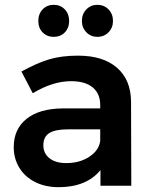

<svg xmlns="http://www.w3.org/2000/svg" viewBox="-20 -771 630 797"><path d="M397 0V-65Q369 -30 325 -12Q281 6 224 6Q168 6 125.5 -15.5Q83 -37 60 -75Q37 -113 37 -160Q37 -235 90 -277.5Q143 -320 240 -321H396V-335Q396 -382 365 -408Q334 -434 275 -434Q199 -434 116 -384L69 -474Q132 -509 183.5 -524.5Q235 -540 304 -540Q408 -540 465.5 -490Q523 -440 524 -350L525 0ZM396 -186V-234H261Q209 -234 184.5 -218.5Q160 -203 160 -168Q160 -134 185.5 -114Q211 -94 255 -94Q311 -94 351 -120.5Q391 -147 396 -186ZM267 -684Q267 -655 249 -636.5Q231 -618 203 -618Q175 -618 157 -636.5Q139 -655 139 -684Q139 -713 157 -732Q175 -751 203 -751Q231 -751 249 -732Q267 -713 267 -684ZM449 -684Q449 -656 430.5 -637Q412 -618 384 -618Q357 -618 338.5 -637Q320 -656 320 -684Q320 -713 338.5 -732Q357 -751 384 -751Q412 -751 430.5 -732Q449 -713 449 -684Z"/></svg>

Font: Montserrat Medium
Style: Regular
Weight: 500
Designer: Julieta Ulanovsky
Foundry: Julieta Ulanovsky
Version: Version 6.001